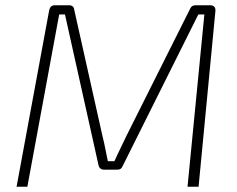

<svg xmlns="http://www.w3.org/2000/svg" viewBox="-20 -710 900 730"><path d="M780 -690Q790 -690 795 -684Q800 -678 799 -668L735 0H693L757 -655H734L446 -78Q443 -71 438.5 -68Q434 -65 426 -65H374Q367 -65 362 -69Q357 -73 355 -80L227 -655H205L84 0H43L167 -671Q169 -680 174 -685Q179 -690 189 -690H244Q251 -690 256 -686Q261 -682 262 -674L370 -191Q376 -168 380.5 -144Q385 -120 390 -97H415Q426 -122 438 -146Q450 -170 461 -194L703 -677Q706 -684 711.5 -687Q717 -690 723 -690Z"/></svg>

Font: Exo 2 ExtraLight
Style: Italic
Weight: 250
Italic angle: -8°
Designer: Natanael Gama
Foundry: Natanael Gama
Version: Version 2.010